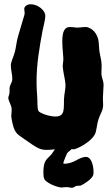

<svg xmlns="http://www.w3.org/2000/svg" viewBox="-20 -694 528 903"><path d="M419 127C419 124 420 120 420 117C420 78 407 44 385 44C350 44 330 76 282 76C279 76 278 76 278 74C278 65 295 29 295 28C301 18 312 14 317 7C320 8 324 8 328 8C337 8 406 -22 427 -64C434 -78 435 -106 442 -129C450 -157 465 -173 465 -200C465 -211 464 -223 464 -234C464 -252 467 -275 467 -293V-299C466 -317 457 -329 457 -350C457 -362 458 -374 458 -386C458 -405 452 -428 448 -450C445 -469 446 -491 442 -509C432 -550 400 -567 383 -567C369 -567 354 -564 343 -564C331 -565 319 -567 309 -567C280 -567 273 -539 273 -498C273 -466 278 -432 278 -415C278 -405 275 -393 275 -382C277 -351 287 -320 288 -296C289 -277 282 -253 281 -228C279 -186 288 -146 241 -146C209 -146 166 -163 161 -172C154 -185 157 -219 155 -240C153 -262 152 -284 152 -305C151 -390 166 -473 180 -549C183 -565 193 -599 193 -620C193 -644 160 -674 124 -674C105 -674 94 -662 94 -652C94 -646 96 -639 96 -632C96 -623 90 -611 87 -598C78 -565 69 -540 62 -512C57 -492 55 -469 50 -450C43 -424 31 -404 31 -386C31 -365 38 -344 38 -323C38 -305 25 -295 25 -278V-261C25 -251 19 -239 19 -234C20 -216 35 -200 35 -178C35 -167 33 -157 33 -147C33 -144 34 -141 34 -138C46 -69 58 -65 90 -43C154 2 166 11 201 11C213 11 225 10 238 8C232 17 227 26 221 33C200 56 184 60 184 117C184 130 185 142 189 149C204 172 256 188 270 188C276 188 280 186 294 186C302 186 310 189 318 189C326 189 328 186 337 181C344 179 354 180 359 179C371 174 414 149 419 127Z"/></svg>

Font: Freckle Face
Style: Regular
Weight: 400
Designer: Astigmatic (AOETI)
Foundry: Astigmatic (AOETI)
Version: Version 1.000